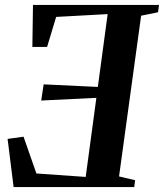

<svg xmlns="http://www.w3.org/2000/svg" viewBox="-20 -763 668 783"><path d="M35.5 0 11 -196.5 76 -205.5 128.5 -55.5 329.5 -41.5 373 -364 148 -353 158 -419 379 -408.5 419 -705.5 209 -694 172 -571.5H112L114.5 -743H628.5L624.5 -713L555.5 -699L465.5 -43.5L531 -28L527.5 0Z"/></svg>

Font: Merriweather 96pt SemiBold
Style: Italic
Weight: 600
Italic angle: -7.8°
Version: Version 2.101